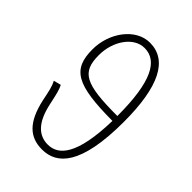

<svg xmlns="http://www.w3.org/2000/svg" viewBox="-217 -830 940 940"><g transform="rotate(45 252.5 -360.0)"><path d="M121 -512C121 -609 180 -695 255 -695C344 -695 396 -602 396 -367V-365C172 -365 121 -393 121 -512ZM251 12C353 12 439 -68 439 -367C439 -611 377 -732 255 -732C158 -732 79 -626 79 -510C79 -371 145 -332 396 -331C390 -89 327 -25 254 -25C193 -25 145 -65 122 -172C110 -228 104 -256 92 -277L54 -267C68 -241 73 -215 84 -161C112 -35 167 12 251 12Z"/></g></svg>

Font: Source Sans Pro Light
Style: Regular
Weight: 300
Designer: Paul D. Hunt
Foundry: Adobe Systems Incorporated
Version: Version 3.006;hotconv 1.0.111;makeotfexe 2.5.65597